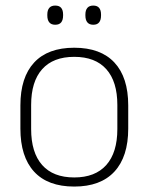

<svg xmlns="http://www.w3.org/2000/svg" viewBox="-20 -674 546 706"><path d="M253 12Q155.5 12 105.2 -43Q55 -98 55 -201V-286.5Q55 -389.5 105.5 -444Q156 -498.5 253 -498.5Q350 -498.5 400.8 -444Q451.5 -389.5 451.5 -286.5V-201Q451.5 -98 400.8 -43Q350 12 253 12ZM253 -21.5Q330 -21.5 370.8 -67.2Q411.5 -113 411.5 -199.5V-288Q411.5 -374 371 -419.5Q330.5 -465 253 -465Q175.5 -465 135 -419.5Q94.5 -374 94.5 -288V-199.5Q94.5 -113 135 -67.2Q175.5 -21.5 253 -21.5ZM183 -583Q168.5 -583 161.2 -591.8Q154 -600.5 154 -617V-620.5Q154 -636.5 161.2 -645Q168.5 -653.5 183 -653.5Q198 -653.5 205 -645Q212 -636.5 212 -620.5V-617Q212 -600.5 205 -591.8Q198 -583 183 -583ZM323 -583Q308.5 -583 301.2 -591.8Q294 -600.5 294 -617V-620.5Q294 -636.5 301.2 -645Q308.5 -653.5 323 -653.5Q337.5 -653.5 344.5 -645Q351.5 -636.5 351.5 -620.5V-617Q351.5 -600.5 344.5 -591.8Q337.5 -583 323 -583Z"/></svg>

Font: Anek Bangla ExtraLight
Style: Regular
Weight: 250
Designer: Sulekha Rajkumar (Bangla), Yesha Goshar (Latin)
Foundry: Ek Type
Version: Version 1.003